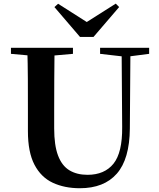

<svg xmlns="http://www.w3.org/2000/svg" viewBox="-20 -999 858 1038"><path d="M294.1 -978.7 485.6 -856.7H412.4L605.9 -979.4L624.1 -960.8L485.4 -799.2H412.6L274.2 -960.8ZM411.6 18.6Q328.6 18.6 265.1 -11.1Q201.7 -40.8 166.3 -108.6Q130.9 -176.3 130.9 -290V-400.9Q130.9 -485.1 130.6 -570.6Q130.2 -656.1 127.5 -740.5H274.9Q273.9 -656.3 273.4 -571.6Q272.9 -486.9 272.9 -400.9V-305Q272.9 -213.4 293.8 -158.2Q314.7 -102.9 355.1 -78.4Q395.4 -53.9 453 -53.9Q545.1 -53.9 593.5 -114Q641.9 -174.1 640.5 -312.5L637.5 -740.5H685.2L682 -304.3Q680.6 -138.8 611.5 -60.1Q542.4 18.6 411.6 18.6ZM39.2 -707.9V-740.5H374.4V-707.9L218.8 -694.2H191.8ZM521.1 -707.9V-740.5H786.3V-707.9L674.7 -693.5H646.5Z"/></svg>

Font: Noto Serif JP
Style: Regular
Weight: 200
Designer: Ryoko NISHIZUKA 西塚涼子 (kana & ideographs); Frank Grießhammer (Latin, Greek & Cyrillic); Wenlong ZHANG 张文龙 (bopomofo); San
Foundry: Adobe
Version: Version 2.001;hotconv 1.1.0;makeotfexe 2.6.0